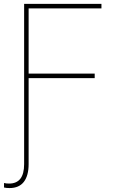

<svg xmlns="http://www.w3.org/2000/svg" viewBox="-31 -747 613 970"><path d="M17 203.1Q0.7 203.1 -10.7 200.3V177.6Q0 180.4 14.9 180.4Q90.9 180.4 90.9 82.4V-727.3H481.5V-704.5H113.6V-375H447.4V-352.3H113.6V82.4Q113.6 140.3 89.5 171.7Q65.3 203.1 17 203.1Z"/></svg>

Font: Linik Sans Thin
Style: Regular
Weight: 100
Designer: Fonts by Rasmus Andersson / Changes by Cristiano Sobral with parts from Marc Monis
Foundry: rsms
Version: Version 3.020; ttfautohint (v1.6)